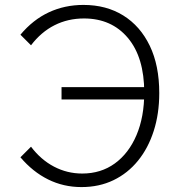

<svg xmlns="http://www.w3.org/2000/svg" viewBox="-20 -740 734 780"><path d="M311 20Q238 20 175.5 -11Q113 -42 63 -101L106 -144Q146 -91 199.5 -63Q253 -35 314 -35Q390 -35 446.5 -76Q503 -117 534.5 -191Q566 -265 566 -364Q566 -507 499.5 -586Q433 -665 321 -665Q256 -665 201.5 -637.5Q147 -610 106 -556L63 -599Q114 -660 178.5 -690Q243 -720 319 -720Q412 -720 481 -677Q550 -634 588.5 -554Q627 -474 627 -362Q627 -278 604.5 -208Q582 -138 540.5 -87Q499 -36 441 -8Q383 20 311 20ZM230 -336V-386H575V-336Z"/></svg>

Font: Moderustic Light
Style: Regular
Weight: 300
Designer: Tural Alisoy
Foundry: TAFT Foundry
Version: Version 2.120